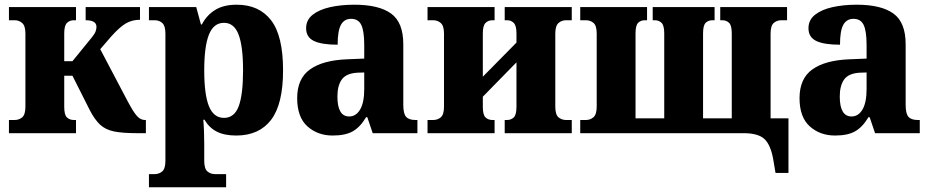

<svg xmlns="http://www.w3.org/2000/svg" viewBox="-20 -566 3954 816"><path d="M18 0V-56H42Q61 -56 74.5 -67.5Q88 -79 88 -113V-423Q88 -456 74.5 -468Q61 -480 42 -480H18V-536H303V-480H294Q276 -480 264.5 -468.5Q253 -457 253 -424V-306H288L371 -408Q383 -423 386.5 -433Q390 -443 390 -452Q390 -480 344 -480V-536H575V-482Q541 -482 514 -466Q487 -450 450 -408L406 -357L524 -133Q548 -88 563 -72Q578 -56 596 -56H600V0H562Q500 0 464 -7.5Q428 -15 405 -36.5Q382 -58 361 -99L288 -244H253V-112Q253 -78 264.5 -67Q276 -56 294 -56H303V0Z M613 230V174H637Q656 174 669.5 162.5Q683 151 683 117V-423Q683 -456 670 -468Q657 -480 637 -480H613V-536H814L834 -462H838Q858 -501 894 -523.5Q930 -546 986 -546Q1081 -546 1132 -480Q1183 -414 1183 -267Q1183 -123 1132 -56.5Q1081 10 984 10Q934 10 901.5 -6.5Q869 -23 849 -57H844Q846 -36 847 -7.5Q848 21 848 46V117Q848 151 861.5 162.5Q875 174 894 174H941V230ZM932 -65Q976 -65 994.5 -114.5Q1013 -164 1013 -267Q1013 -369 994 -419Q975 -469 932 -469Q888 -469 868 -419Q848 -369 848 -267Q848 -164 868 -114.5Q888 -65 932 -65Z M1394 10Q1330 10 1286.5 -29Q1243 -68 1243 -149Q1243 -232 1297.5 -271Q1352 -310 1455 -314L1528 -317V-374Q1528 -434 1515.5 -460Q1503 -486 1472 -486Q1443 -486 1429 -460.5Q1415 -435 1415 -376Q1347 -376 1314 -392Q1281 -408 1281 -446Q1281 -481 1308.5 -503Q1336 -525 1382.5 -535.5Q1429 -546 1486 -546Q1590 -546 1642 -508.5Q1694 -471 1694 -378V-120Q1694 -83 1706 -69.5Q1718 -56 1746 -56H1754V0H1564L1541 -68H1536Q1511 -26 1479.5 -8Q1448 10 1394 10ZM1464 -71Q1493 -71 1510.5 -100.5Q1528 -130 1528 -188V-258L1498 -257Q1451 -254 1432.5 -228Q1414 -202 1414 -156Q1414 -71 1464 -71Z M1797 0V-56H1821Q1840 -56 1853.5 -67.5Q1867 -79 1867 -113V-423Q1867 -456 1853.5 -468Q1840 -480 1821 -480H1797V-536H2082V-480H2073Q2055 -480 2043.5 -468.5Q2032 -457 2032 -424V-240L2175 -385V-424Q2175 -457 2163.5 -468.5Q2152 -480 2135 -480H2125V-536H2410V-480H2386Q2367 -480 2353.5 -468Q2340 -456 2340 -423V-113Q2340 -79 2353.5 -67.5Q2367 -56 2386 -56H2410V0H2125V-56H2135Q2152 -56 2163.5 -67Q2175 -78 2175 -112V-301L2032 -155V-112Q2032 -78 2043.5 -67Q2055 -56 2073 -56H2082V0Z M3276 169 3266 110Q3255 49 3228.5 24.5Q3202 0 3140 0H2446V-56H2470Q2489 -56 2502.5 -68Q2516 -80 2516 -113V-423Q2516 -457 2502.5 -468.5Q2489 -480 2470 -480H2446V-536H2730V-480H2721Q2703 -480 2692 -469Q2681 -458 2681 -424V-63H2803V-424Q2803 -458 2791.5 -469Q2780 -480 2763 -480H2754V-536H3017V-480H3008Q2990 -480 2979 -469Q2968 -458 2968 -424V-63H3090V-424Q3090 -458 3078.5 -469Q3067 -480 3049 -480H3041V-536H3325V-480H3301Q3282 -480 3268.5 -468.5Q3255 -457 3255 -423V-63H3331V169Z M3529 10Q3465 10 3421.5 -29Q3378 -68 3378 -149Q3378 -232 3432.5 -271Q3487 -310 3590 -314L3663 -317V-374Q3663 -434 3650.5 -460Q3638 -486 3607 -486Q3578 -486 3564 -460.5Q3550 -435 3550 -376Q3482 -376 3449 -392Q3416 -408 3416 -446Q3416 -481 3443.5 -503Q3471 -525 3517.5 -535.5Q3564 -546 3621 -546Q3725 -546 3777 -508.5Q3829 -471 3829 -378V-120Q3829 -83 3841 -69.5Q3853 -56 3881 -56H3889V0H3699L3676 -68H3671Q3646 -26 3614.5 -8Q3583 10 3529 10ZM3599 -71Q3628 -71 3645.5 -100.5Q3663 -130 3663 -188V-258L3633 -257Q3586 -254 3567.5 -228Q3549 -202 3549 -156Q3549 -71 3599 -71Z"/></svg>

Font: Noto Serif SemiCondensed ExtraBold
Style: Regular
Weight: 800
Width: 4
Designer: Monotype Design Team
Foundry: Monotype Imaging Inc.
Version: Version 2.015